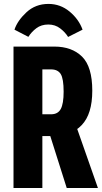

<svg xmlns="http://www.w3.org/2000/svg" viewBox="-20 -945 512 965"><path d="M47.9 0H192.9V-261.2H251Q337.4 -260.7 390.6 -316.2Q443.8 -371.6 443.8 -489.3Q443.8 -609.4 392.6 -660.2Q341.3 -710.9 252.9 -710.9H47.9ZM192.9 -370.6V-596.2H236.8Q270.5 -596.2 285.2 -572.8Q299.8 -549.3 299.8 -483.9Q299.8 -423.8 285.4 -397.2Q271 -370.6 236.8 -370.6ZM315.4 0H472.2L353.5 -338.4L212.9 -323.7ZM122.6 -759.8Q138.2 -784.7 162.8 -803.2Q187.5 -821.8 223.1 -821.8Q256.8 -821.8 282.2 -802.5Q307.6 -783.2 322.3 -759.3L395 -795.9Q376 -848.6 329.6 -887Q283.2 -925.3 223.6 -925.3Q158.2 -925.3 112.8 -883.1Q67.4 -840.8 52.7 -795.9Z"/></svg>

Font: Roboto Flex
Style: wght 700 wdth 25 opsz 34 GRAD 0.00 slnt 0.00 XTRA 468 XOPQ 96 YOPQ 79 YTLC 514 YTUC 712 YTAS 750 YTDE -203.00 YTFI 738
Weight: 700
Width: 1
Designer: Berlow after Robertson
Foundry: Google
Version: Version 3.100